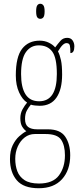

<svg xmlns="http://www.w3.org/2000/svg" viewBox="-20 -758 431 1020"><path d="M186 242Q105 242 69 199.5Q33 157 33 87Q33 43 47.5 13.5Q62 -16 82 -34Q102 -52 120 -61Q108 -69 98 -85Q88 -101 88 -130Q88 -156 99.5 -177Q111 -198 124 -213Q99 -229 81.5 -267Q64 -305 64 -357Q64 -456 97.5 -499Q131 -542 191 -542Q218 -542 240 -531Q262 -520 273 -506Q287 -525 301 -541Q315 -557 337 -557Q356 -557 365.5 -543.5Q375 -530 375 -512Q375 -476 354 -476Q354 -504 351 -516.5Q348 -529 333 -529Q324 -529 313.5 -519.5Q303 -510 288 -485Q298 -466 304 -438Q310 -410 310 -362Q310 -283 280 -239.5Q250 -196 191 -196Q181 -196 166.5 -197.5Q152 -199 144 -202Q132 -188 122.5 -170.5Q113 -153 113 -126Q113 -96 129.5 -83.5Q146 -71 177 -71H234Q300 -71 326.5 -32Q353 7 353 67Q353 146 309.5 194Q266 242 186 242ZM188 -220Q282 -220 282 -365Q282 -451 257.5 -484Q233 -517 186 -517Q143 -517 117.5 -481Q92 -445 92 -364Q92 -294 115.5 -257Q139 -220 188 -220ZM187 217Q261 217 293 174Q325 131 325 67Q325 14 304.5 -16Q284 -46 222 -46H165Q135 -46 111.5 -28Q88 -10 74.5 20Q61 50 61 86Q61 122 72 151.5Q83 181 110.5 199Q138 217 187 217ZM194 -658Q184 -658 178 -666Q172 -674 172 -698Q172 -721 178 -729.5Q184 -738 194 -738Q204 -738 210.5 -729.5Q217 -721 217 -698Q217 -674 210.5 -666Q204 -658 194 -658Z"/></svg>

Font: Noto Serif Myanmar ExtraCondensed Thin
Style: Regular
Weight: 100
Width: 2
Designer: Ben Mitchell and the Monotype Design Team
Foundry: Monotype Imaging Inc.
Version: Version 2.106; ttfautohint (v1.8.4.7-5d5b)